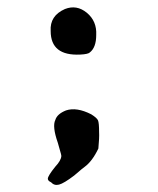

<svg xmlns="http://www.w3.org/2000/svg" viewBox="-20 -556 435 527"><path d="M158.2 -531.2Q190.4 -543.9 218.3 -521Q246.1 -498 244.1 -460Q244.1 -425.8 226.6 -412.1Q221.7 -407.2 200.2 -406.2Q119.1 -402.3 119.1 -470.7Q116.2 -512.7 158.2 -531.2ZM161.1 -252.9Q190.4 -262.7 230.5 -242.2Q246.1 -232.4 249 -225.6Q252 -218.8 252 -193.4Q252.9 -178.7 250 -148.4Q233.4 -113.3 211.9 -97.7Q210.9 -97.7 183.6 -74.2Q155.3 -52.7 142.1 -49.3Q128.9 -45.9 120.1 -55.7Q111.3 -59.6 111.3 -65.4Q111.3 -73.2 131.8 -98.6Q147.5 -115.2 148.4 -127.9Q148.4 -130.9 144.5 -143.6Q140.6 -156.2 138.7 -164.1Q123 -209 131.8 -226.6Q136.7 -243.2 161.1 -252.9Z"/></svg>

Font: JasonHandwriting1
Style: Regular
Weight: 400
Version: Version 1.48.20